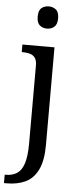

<svg xmlns="http://www.w3.org/2000/svg" viewBox="-77 -793 441 1067"><g transform="rotate(5 144.0 -260.0)"><path d="M-12 240V193H-5Q31 193 56.5 176.5Q82 160 95 119.5Q108 79 108 9V-426Q108 -456 96.5 -470.5Q85 -485 66.5 -489.5Q48 -494 26 -494H23V-536H202V8Q202 97 176.5 148Q151 199 106.5 219.5Q62 240 4 240ZM151 -636Q127 -636 110.5 -650Q94 -664 94 -698Q94 -733 110.5 -746.5Q127 -760 151 -760Q174 -760 191 -746.5Q208 -733 208 -698Q208 -664 191 -650Q174 -636 151 -636Z"/></g></svg>

Font: Noto Serif Ethiopic
Style: Regular
Weight: 400
Designer: Monotype Design Team
Foundry: Monotype Imaging Inc.
Version: Version 2.102